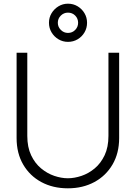

<svg xmlns="http://www.w3.org/2000/svg" viewBox="-20 -1006 736 1041"><path d="M348.5 -779Q320.5 -779 297 -793Q273.5 -807 259.5 -830.5Q245.5 -854 245.5 -882.5Q245.5 -911 259.5 -934.2Q273.5 -957.5 297 -971.8Q320.5 -986 348.5 -986Q377.5 -986 401 -971.8Q424.5 -957.5 438.2 -934.2Q452 -911 452 -882.5Q452 -854 438.2 -830.5Q424.5 -807 401 -793Q377.5 -779 348.5 -779ZM348.5 -827.5Q372 -827.5 387.8 -843.8Q403.5 -860 403.5 -882.5Q403.5 -905.5 387.8 -921.5Q372 -937.5 348.5 -937.5Q326 -937.5 309.8 -921.5Q293.5 -905.5 293.5 -882.5Q293.5 -860 309.8 -843.8Q326 -827.5 348.5 -827.5ZM348 15Q267 15 204.2 -18.8Q141.5 -52.5 105.8 -113.8Q70 -175 70 -257.5V-720H128V-269.5Q128 -208 148.8 -164.2Q169.5 -120.5 202.8 -93Q236 -65.5 274.2 -52.5Q312.5 -39.5 348 -39.5Q383.5 -39.5 422 -52.5Q460.5 -65.5 493.5 -93Q526.5 -120.5 547.2 -164.2Q568 -208 568 -269.5V-720H626V-257.5Q626 -175.5 590.2 -114.2Q554.5 -53 491.8 -19Q429 15 348 15Z"/></svg>

Font: Manrope ExtraLight Light
Style: Regular
Weight: 300
Version: Version 4.504